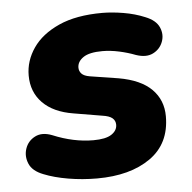

<svg xmlns="http://www.w3.org/2000/svg" viewBox="-43 -546 600 600"><g transform="rotate(-5 257.0 -246.0)"><path d="M238 11Q192 11 148 3.5Q104 -4 72 -17Q38 -30 28 -54Q18 -78 26 -101.5Q34 -125 56.5 -136.5Q79 -148 110 -136Q175 -109 237 -109Q276 -109 294 -121Q312 -133 312 -151Q312 -164 302.5 -172Q293 -180 271 -183L182 -198Q120 -208 86.5 -242Q53 -276 53 -328Q53 -374 80.5 -414Q108 -454 162.5 -478.5Q217 -503 299 -503Q329 -503 365 -497Q401 -491 432 -478Q465 -465 475 -442Q485 -419 476.5 -396.5Q468 -374 446 -363Q424 -352 392 -363Q369 -372 341.5 -378Q314 -384 289 -384Q248 -384 229 -371Q210 -358 210 -339Q210 -328 217.5 -320Q225 -312 243 -309L332 -295Q401 -283 435 -249Q469 -215 469 -164Q469 -78 405.5 -33.5Q342 11 238 11Z"/></g></svg>

Font: Nunito Black
Style: Italic
Weight: 900
Italic angle: -9°
Designer: Vernon Adams
Foundry: Vernon Adams
Version: Version 3.601; ttfautohint (v1.8.2.53-6de2)